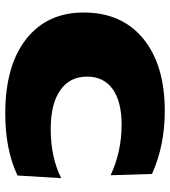

<svg xmlns="http://www.w3.org/2000/svg" viewBox="22 -649 650 734"><g transform="rotate(90 347.0 -282.0)"><path d="M404.8 -586.9Q536.6 -586.9 645 -538.1L649.9 -379.9Q559.6 -421.9 457 -421.9Q368.2 -421.9 320.6 -387.7Q272.9 -353.5 272.9 -290Q272.9 -223.6 325 -187.3Q377 -150.9 473.1 -150.9Q581.1 -150.9 661.1 -190.9L650.9 -23.9Q552.2 22.9 414.1 22.9Q231 22.9 129.4 -57.1Q27.8 -137.2 27.8 -276.9Q27.8 -422.4 127.9 -504.6Q228 -586.9 404.8 -586.9Z"/></g></svg>

Font: Mattone
Style: Bold
Weight: 700
Width: 6
Designer: Nunzio Mazzaferro
Foundry: Collletttivo
Version: Version 2.000;Glyphs 3.2 (3217)